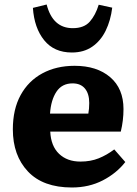

<svg xmlns="http://www.w3.org/2000/svg" viewBox="-20 -818 606 852"><path d="M299 14Q171 14 104 -57Q37 -128 37 -244Q37 -333 71.5 -396Q106 -459 168 -492.5Q230 -526 311 -526Q410 -526 469 -475.5Q528 -425 528 -334Q528 -283 516 -234H203Q206 -170 242 -135.5Q278 -101 337 -101Q382 -101 418 -115.5Q454 -130 487 -155L536 -99Q497 -49 436 -17.5Q375 14 299 14ZM202 -314H372Q376 -335 376 -361Q376 -402 357 -425Q338 -448 302 -448Q255 -448 230.5 -411Q206 -374 202 -314ZM299 -585Q220 -585 176 -639.5Q132 -694 126 -783L187 -798Q214 -693 303 -693Q353 -693 378.5 -722Q404 -751 418 -797L478 -784Q471 -727 449 -682Q427 -637 389.5 -611Q352 -585 299 -585Z"/></svg>

Font: Literata
Style: Bold
Weight: 700
Designer: Latin by Veronika Burian and Jose Scaglione. Greek by Irene Vlachou. Cyrillic by Vera Evstafieva.
Foundry: TypeTogether
Version: Version 3.103; ttfautohint (v1.8.4.7-5d5b);gftools[0.9.29]